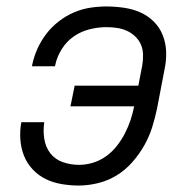

<svg xmlns="http://www.w3.org/2000/svg" viewBox="-20 -562 590 594"><path d="M224 12Q197 12 170.5 7.5Q144 3 121.5 -8Q99 -19 81.5 -37.5Q64 -56 54.5 -79.5Q45 -103 43 -130Q41 -157 46 -184H117Q113 -158 117 -132.5Q121 -107 135.5 -88Q150 -69 174 -60.5Q198 -52 225 -52Q246 -52 267.5 -58.5Q289 -65 308 -78.5Q327 -92 341.5 -110.5Q356 -129 366.5 -149.5Q377 -170 384 -191Q391 -212 395 -233H198L211 -297H408L420 -359Q423 -376 422.5 -393Q422 -410 416 -424Q410 -438 398.5 -449Q387 -460 373 -466.5Q359 -473 342.5 -475.5Q326 -478 309 -478Q284 -478 257.5 -471.5Q231 -465 208.5 -449.5Q186 -434 171 -410Q156 -386 151 -361L150 -357H79L80 -363Q85 -387 96 -411.5Q107 -436 123.5 -457.5Q140 -479 162 -496Q184 -513 208.5 -523.5Q233 -534 258.5 -538Q284 -542 309 -542Q336 -542 363.5 -538Q391 -534 414.5 -523.5Q438 -513 456 -495Q474 -477 483.5 -453Q493 -429 494 -402Q495 -375 489 -347L466 -227Q460 -198 451 -169Q442 -140 426.5 -112.5Q411 -85 389.5 -60.5Q368 -36 341 -19.5Q314 -3 283.5 4.5Q253 12 224 12Z"/></svg>

Font: Lode
Style: Italic
Weight: 400
Italic angle: -11°
Monospace: yes
Designer: Belleve Invis
Foundry: Belleve Invis
Version: Version 29.2.0; ttfautohint (v1.8.3)